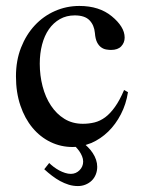

<svg xmlns="http://www.w3.org/2000/svg" viewBox="-20 -480 484 646"><path d="M410.6 -169.9Q404.3 -129.4 386.7 -95.5Q369.1 -61.5 344 -37.1Q318.8 -12.7 287.6 1Q277.8 4.9 268.1 7.8Q272 11.2 275.9 15.1Q285.2 24.4 292.2 35.2Q299.3 45.9 303.2 57.6Q307.1 69.3 307.1 81.1Q307.1 95.2 302.2 107.2Q297.4 119.1 288.6 127.7Q279.8 136.2 267.8 141.1Q255.9 146 242.2 146Q226.1 146 211.2 141.4Q196.3 136.7 182.4 129.2Q168.5 121.6 155 111.3Q141.6 101.1 128.9 89.4L145.5 68.4Q152.3 75.2 161.1 81.8Q169.9 88.4 179.4 93.5Q189 98.6 199 101.8Q209 105 218.3 105Q235.4 105 247.6 92.8Q259.8 80.6 259.8 63.5Q259.8 54.7 256.1 45.7Q252.4 36.6 246.6 28.3Q241.2 21 234.9 14.2Q229.5 14.6 224.1 14.6Q184.6 14.6 149.9 -2.2Q115.2 -19 89.4 -50Q63.5 -81.1 48.6 -125Q33.7 -168.9 33.7 -223.1Q33.7 -276.4 50.8 -319.8Q67.9 -363.3 96.9 -394.5Q126 -425.8 164.8 -442.9Q203.6 -460 247.1 -460Q314 -460 356 -425.3Q377 -408.2 388.2 -390.1Q399.4 -372.1 399.4 -353.5Q399.4 -336.4 387.9 -324.2Q376.5 -312 353.5 -312Q346.2 -312 337.4 -313.5Q328.6 -314.9 320.6 -320.6Q312.5 -326.2 306.6 -337.6Q300.8 -349.1 299.3 -369.1Q296.9 -395.5 281 -411.9Q265.1 -428.2 231.4 -428.2Q203.6 -428.2 181.6 -415.8Q159.7 -403.3 144.5 -381.6Q129.4 -359.9 121.6 -330.1Q113.8 -300.3 113.8 -265.6Q113.8 -226.1 123.3 -189.5Q132.8 -152.8 151.4 -124.8Q169.9 -96.7 196.8 -80.1Q223.6 -63.5 258.8 -63.5Q279.3 -63.5 298.1 -68.1Q316.9 -72.8 334 -85.4Q351.1 -98.1 366.9 -120.4Q382.8 -142.6 397.5 -177.2Z"/></svg>

Font: Doulos SIL CyrE
Style: Regular
Weight: 400
Designer: Walt Agee, Victor Gaultney, Peter Martin, Debbi Hosken, Becca Hirsbrunner
Foundry: SIL International
Version: Version 5.000